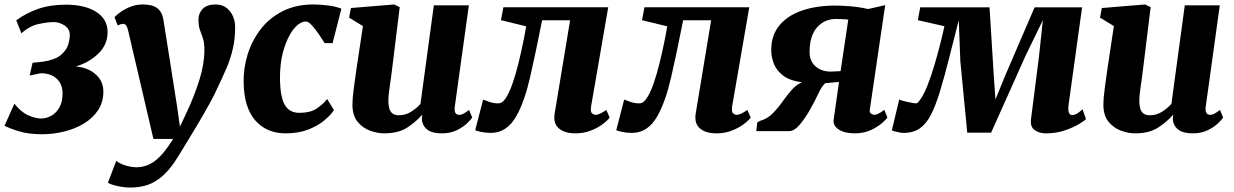

<svg xmlns="http://www.w3.org/2000/svg" viewBox="-34 -588 5534 861"><path d="M155 14Q93 14 49 0.2Q5 -13.5 -13.5 -24.5L30.5 -123Q60.5 -85 93 -70.8Q125.5 -56.5 150.5 -56.5Q172.5 -56.5 194.8 -68.2Q217 -80 231.8 -105Q246.5 -130 246.5 -169Q246.5 -211 220 -235.2Q193.5 -259.5 149 -259.5L99 -249.5L112 -306.5L159.5 -311.5Q214 -320 239.2 -341.5Q264.5 -363 271.8 -387.8Q279 -412.5 279 -431Q279 -458.5 255.5 -473.8Q232 -489 206.5 -489Q179.5 -489 138.8 -480.2Q98 -471.5 62 -438.5L39 -497Q81.5 -528.5 136 -547.8Q190.5 -567 262.5 -567Q346 -567 397.2 -534.8Q448.5 -502.5 448.5 -444Q448.5 -387 406.2 -346.8Q364 -306.5 305.5 -290Q361.5 -285 395.5 -254.2Q429.5 -223.5 429.5 -178Q429.5 -129 405.2 -93Q381 -57 341 -33.2Q301 -9.5 252.5 2.2Q204 14 155 14Z M540 -453.5Q533.5 -481 519 -481Q507 -481 494 -473.5L479.5 -511Q484.5 -517 502.2 -530.8Q520 -544.5 547.2 -556.2Q574.5 -568 606.5 -568Q650.5 -568 672 -550.8Q693.5 -533.5 698.5 -501Q714 -404.5 729 -308.8Q744 -213 759 -117.5L773 -20L804.5 -87Q838.5 -160 860.5 -230.8Q882.5 -301.5 882.5 -363Q882.5 -397 876 -416.2Q869.5 -435.5 862.8 -453.2Q856 -471 856 -500.5Q856 -529 875.2 -548.5Q894.5 -568 932.5 -568Q962 -568 981.5 -553Q1001 -538 1010.8 -514.8Q1020.5 -491.5 1020.5 -467.5Q1020.5 -415 1010.5 -371Q1000.5 -327 982.8 -285Q965 -243 942 -195.5Q928 -163.5 904.5 -121Q881 -78.5 854.5 -34Q828 10.5 804.2 49.5Q780.5 88.5 765 113.5Q731 169 697.2 199.2Q663.5 229.5 628 241.2Q592.5 253 551.5 253Q522 253 490.5 245.8Q459 238.5 450 231L487.5 133Q498.5 144 526 153Q553.5 162 578 162Q624 162 662.2 132.5Q700.5 103 742.5 35H654Z M1422 -394.5Q1411 -412 1395.5 -434.8Q1380 -457.5 1364.5 -474.5Q1349 -491.5 1338 -491.5Q1310.5 -491.5 1283 -457.8Q1255.5 -424 1237.8 -364Q1220 -304 1221.5 -225Q1224 -147.5 1244.8 -114.8Q1265.5 -82 1308.5 -82Q1356 -82 1384.5 -100.2Q1413 -118.5 1433 -144L1463.5 -94.5Q1450.5 -73.5 1421.5 -49Q1392.5 -24.5 1348.8 -7.2Q1305 10 1247 10Q1161.5 10 1110.8 -48Q1060 -106 1058.5 -219.5Q1057.5 -281.5 1076.2 -343Q1095 -404.5 1133.8 -455.5Q1172.5 -506.5 1232.2 -537.2Q1292 -568 1372.5 -568Q1402.5 -568 1437.8 -563.5Q1473 -559 1497 -549L1457.5 -394.5Z M1688.5 10Q1658.5 10 1626 -1.8Q1593.5 -13.5 1570.5 -40.8Q1547.5 -68 1546.5 -115Q1546.5 -149.5 1553.2 -198Q1560 -246.5 1566.5 -292L1593.5 -471L1531.5 -509L1539.5 -552L1733.5 -568L1758.5 -556L1725.5 -288Q1720.5 -244.5 1714 -202.2Q1707.5 -160 1707.5 -138Q1707.5 -102 1718.8 -86.5Q1730 -71 1754.5 -71Q1784 -71 1808.8 -86.5Q1833.5 -102 1851.5 -122L1911.5 -564H2068.5L2005.5 -110Q2000.5 -73 2025.5 -73Q2034 -73 2042.5 -77.2Q2051 -81.5 2069.5 -95L2083.5 -61Q2078.5 -52.5 2061 -35.5Q2043.5 -18.5 2014.8 -4.2Q1986 10 1947.5 10Q1907 10 1886 -4Q1865 -18 1859.5 -42Q1856.5 -55 1859.5 -71L1857.5 -72Q1833 -43 1793 -16.5Q1753 10 1688.5 10Z M2616.5 -110Q2613 -86 2621.2 -79.5Q2629.5 -73 2637 -73Q2645 -73 2656.2 -78Q2667.5 -83 2685 -95L2700 -60.5Q2689 -46 2666.2 -29.5Q2643.5 -13 2613 -1.5Q2582.5 10 2547.5 10Q2497 10 2471.5 -12.8Q2446 -35.5 2453.5 -80L2522.5 -497H2397Q2368.5 -352.5 2343.5 -243.2Q2318.5 -134 2283 -70Q2240 8 2167.5 8Q2145.5 8 2124.8 3.8Q2104 -0.5 2097 -4L2132.5 -141.5Q2139.5 -138.5 2159.5 -131.5Q2179.5 -124.5 2196.5 -124.5Q2210.5 -124.5 2218.5 -130.5Q2226.5 -136.5 2234 -148Q2250 -172 2264.2 -213Q2278.5 -254 2290.2 -301.5Q2302 -349 2311.2 -393.8Q2320.5 -438.5 2325.5 -470L2212.5 -497.5L2223.5 -555.5H2693.5Z M3249 -110Q3245.5 -86 3253.8 -79.5Q3262 -73 3269.5 -73Q3277.5 -73 3288.8 -78Q3300 -83 3317.5 -95L3332.5 -60.5Q3321.5 -46 3298.8 -29.5Q3276 -13 3245.5 -1.5Q3215 10 3180 10Q3129.5 10 3104 -12.8Q3078.5 -35.5 3086 -80L3155 -497H3029.5Q3001 -352.5 2976 -243.2Q2951 -134 2915.5 -70Q2872.5 8 2800 8Q2778 8 2757.2 3.8Q2736.5 -0.5 2729.5 -4L2765 -141.5Q2772 -138.5 2792 -131.5Q2812 -124.5 2829 -124.5Q2843 -124.5 2851 -130.5Q2859 -136.5 2866.5 -148Q2882.5 -172 2896.8 -213Q2911 -254 2922.8 -301.5Q2934.5 -349 2943.8 -393.8Q2953 -438.5 2958 -470L2845 -497.5L2856 -555.5H3326Z M3931.5 -95.5 3945.5 -61Q3941 -53.5 3921.5 -36.2Q3902 -19 3870.8 -4.5Q3839.5 10 3799 10Q3754 10 3727.2 -7.2Q3700.5 -24.5 3704.5 -52L3728.5 -220.5Q3717 -219 3697.5 -217.8Q3678 -216.5 3666.5 -215Q3650 -199.5 3636 -168.8Q3622 -138 3599.5 -98Q3577.5 -59 3552.8 -29.5Q3528 0 3505 0H3357.5L3362 -39.5L3376 -46.5Q3407 -55.5 3430 -78.5Q3453 -101.5 3473 -129.5Q3493 -157.5 3514 -182.2Q3535 -207 3562 -219Q3507 -226.5 3477.2 -249.5Q3447.5 -272.5 3436 -303Q3424.5 -333.5 3424.5 -364Q3424.5 -429.5 3460.8 -473.8Q3497 -518 3562 -540.5Q3627 -563 3713 -563Q3735 -563 3774.2 -560.2Q3813.5 -557.5 3859.5 -547.5L3935.5 -565L3866.5 -96Q3864.5 -82.5 3873 -77.8Q3881.5 -73 3886.5 -73Q3903 -73 3931.5 -95.5ZM3735.5 -269 3770 -500Q3762 -501.5 3742.8 -502.2Q3723.5 -503 3716 -503Q3662.5 -503 3629.5 -464.8Q3596.5 -426.5 3596.5 -355.5Q3596.5 -312.5 3623.8 -289.8Q3651 -267 3690 -267Q3697 -267 3712.8 -267.8Q3728.5 -268.5 3735.5 -269Z M4656 10Q4627 10 4606 -4.5Q4585 -19 4589.5 -54L4625.5 -337L4642.5 -497.5L4565 -338L4410.5 7H4303.5L4272.5 -314L4265.5 -497.5Q4243 -410.5 4222.5 -328.8Q4202 -247 4181.8 -180Q4161.5 -113 4139.5 -71Q4119.5 -32.5 4090.5 -12.2Q4061.5 8 4016.5 8Q4010.5 8 3998.8 5.8Q3987 3.5 3976.8 0.8Q3966.5 -2 3965.5 -4L3998.5 -142Q4003 -139 4019 -134.8Q4035 -130.5 4051.8 -127.5Q4068.5 -124.5 4074.5 -124.5Q4079.5 -124.5 4086 -132.5Q4092.5 -140.5 4097.5 -148.5Q4113 -172.5 4128.5 -213.5Q4144 -254.5 4158 -302Q4172 -349.5 4183.2 -394.2Q4194.5 -439 4201 -470.5L4082 -497.5L4092.5 -555H4403.5L4422.5 -247.5L4430 -142L4473 -247.5L4605.5 -555H4818.5L4758.5 -122.5Q4754.5 -93.5 4759.5 -82.8Q4764.5 -72 4773 -72Q4786 -72 4798.8 -80.5Q4811.5 -89 4820.5 -98L4836 -54Q4831.5 -48 4806.2 -32.5Q4781 -17 4742 -3.5Q4703 10 4656 10Z M5056 10Q5026 10 4993.5 -1.8Q4961 -13.5 4938 -40.8Q4915 -68 4914 -115Q4914 -149.5 4920.8 -198Q4927.5 -246.5 4934 -292L4961 -471L4899 -509L4907 -552L5101 -568L5126 -556L5093 -288Q5088 -244.5 5081.5 -202.2Q5075 -160 5075 -138Q5075 -102 5086.2 -86.5Q5097.5 -71 5122 -71Q5151.5 -71 5176.2 -86.5Q5201 -102 5219 -122L5279 -564H5436L5373 -110Q5368 -73 5393 -73Q5401.5 -73 5410 -77.2Q5418.5 -81.5 5437 -95L5451 -61Q5446 -52.5 5428.5 -35.5Q5411 -18.5 5382.2 -4.2Q5353.5 10 5315 10Q5274.5 10 5253.5 -4Q5232.5 -18 5227 -42Q5224 -55 5227 -71L5225 -72Q5200.5 -43 5160.5 -16.5Q5120.5 10 5056 10Z"/></svg>

Font: Merriweather Black
Style: Italic
Weight: 900
Italic angle: -7.8°
Designer: Eben Sorkin
Foundry: Eben Sorkin
Version: Version 2.200;gftools[0.9.31]